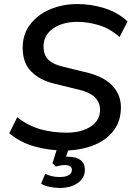

<svg xmlns="http://www.w3.org/2000/svg" viewBox="-20 -734 662 948"><path d="M299 9Q221 9 150 -11Q79 -31 26 -76L65 -155Q121 -112 181 -95.5Q241 -79 308 -79Q383 -79 428.5 -109.5Q474 -140 474 -192Q474 -229 447 -255Q420 -281 354 -295L248 -321Q177 -338 134.5 -380.5Q92 -423 92 -498Q92 -565 129 -613.5Q166 -662 227.5 -688Q289 -714 363 -714Q430 -714 496 -693.5Q562 -673 610 -628L570 -551Q525 -592 470.5 -609Q416 -626 361 -626Q289 -626 242 -593Q195 -560 195 -506Q195 -461 219 -438.5Q243 -416 290 -405L396 -379Q488 -359 532.5 -313.5Q577 -268 577 -204Q577 -134 539 -86.5Q501 -39 437.5 -15Q374 9 299 9ZM276 194Q249 194 224 188.5Q199 183 183 173L203 124Q220 132 236.5 136Q253 140 275 140Q303 140 319 131Q335 122 335 105Q335 81 300 81Q290 81 280 82.5Q270 84 255 88L239 72L268 -20H326L306 40Q314 40 320 40Q356 40 377.5 56.5Q399 73 399 104Q399 145 364 169.5Q329 194 276 194Z"/></svg>

Font: Nunito Sans SemiBold
Style: Italic
Weight: 600
Italic angle: -9°
Designer: Vernon Adams
Foundry: Vernon Adams
Version: Version 3.006; ttfautohint (v1.8.3)